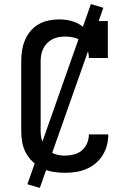

<svg xmlns="http://www.w3.org/2000/svg" viewBox="-20 -838 640 940"><path d="M297 8Q269 8 241 3.5Q213 -1 188 -13Q163 -25 142 -44.5Q121 -64 107.5 -88.5Q94 -113 89 -140.5Q84 -168 84 -196V-539Q84 -565 88 -591Q92 -617 102 -641Q112 -665 129 -685.5Q146 -706 168.5 -719Q191 -732 217 -737.5Q243 -743 269 -743Q290 -743 311 -739.5Q332 -736 351 -728Q370 -720 386.5 -706.5Q403 -693 415 -676V-735H508V-554H415Q415 -576 407.5 -597.5Q400 -619 383 -633.5Q366 -648 344.5 -653.5Q323 -659 301 -659Q284 -659 268 -656.5Q252 -654 237.5 -646.5Q223 -639 211.5 -627.5Q200 -616 192.5 -601.5Q185 -587 182 -571Q179 -555 179 -539V-196Q179 -172 186 -148.5Q193 -125 210 -108Q227 -91 250 -83.5Q273 -76 297 -76Q319 -76 341 -81.5Q363 -87 380 -101Q397 -115 406 -135.5Q415 -156 415 -178Q415 -179 415 -179Q415 -179 415 -180H510Q510 -179 510 -178.5Q510 -178 510 -177Q510 -151 503 -125Q496 -99 481.5 -76.5Q467 -54 446.5 -37Q426 -20 401.5 -10Q377 0 350.5 4Q324 8 297 8ZM175 82 114 64 425 -818 486 -800Z"/></svg>

Font: Iosevka Slab Medium Extended
Style: Regular
Weight: 500
Width: 7
Monospace: yes
Designer: Belleve Invis
Foundry: Belleve Invis
Version: Version 11.1.1; ttfautohint (v1.8.3)